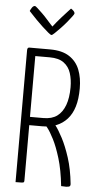

<svg xmlns="http://www.w3.org/2000/svg" viewBox="-61 -956 502 994"><g transform="rotate(5 190.0 -459.5)"><path d="M81 -300Q67 -300 68.5 -304.5Q70 -309 70 -316V-683Q70 -688 70.5 -694Q71 -700 76 -700H177Q240 -700 277.5 -675.5Q315 -651 331.5 -609Q348 -567 348 -512Q348 -457 336 -417.5Q324 -378 300.5 -352Q277 -326 244.5 -313Q212 -300 172 -300ZM59 0V-688Q59 -688 60.5 -694Q62 -700 71 -700H92Q101 -700 102.5 -694Q104 -688 104 -688V-12Q104 -6 102 -3.5Q100 -1 90.5 -0.5Q81 0 59 0ZM322 1Q317 1 311 0.5Q305 0 296 0Q287 -84 269 -143Q251 -202 232 -239Q213 -276 200 -292.5Q187 -309 187 -309Q187 -309 185.5 -314.5Q184 -320 192 -324L213 -335Q221 -335 225 -329Q225 -329 240.5 -309Q256 -289 277 -249Q298 -209 317 -150.5Q336 -92 344 -14Q344 -6 340.5 -3Q337 0 322 1ZM99 -343H174Q218 -343 245 -363Q272 -383 286 -421Q300 -459 300 -514Q300 -554 289.5 -587Q279 -620 252.5 -639.5Q226 -659 179 -659H99ZM178 -775Q173 -775 160 -786Q147 -797 129.5 -813Q112 -829 95.5 -846Q79 -863 68 -875Q57 -887 55 -889Q57 -895 64 -906Q71 -917 80 -917Q83 -917 94 -907Q105 -897 119.5 -883Q134 -869 147 -854Q160 -839 169.5 -829Q179 -819 179 -819Q199 -845 219.5 -868Q240 -891 253.5 -905.5Q267 -920 267 -920Q275 -915 281 -909Q287 -903 287 -896Q287 -893 277 -879.5Q267 -866 252.5 -848.5Q238 -831 222 -814.5Q206 -798 194 -786.5Q182 -775 178 -775Z"/></g></svg>

Font: Yanone Kaffeesatz ExtraLight Light
Style: Regular
Weight: 300
Version: Version 2.003